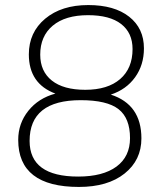

<svg xmlns="http://www.w3.org/2000/svg" viewBox="-20 -733 640 759"><path d="M539 -186Q539 -100 472.5 -47Q406 6 292 6Q52 6 52 -180Q52 -245 92 -295Q132 -345 199 -363Q94 -402 94 -518Q94 -605 158.5 -659Q223 -713 329 -713Q432 -713 490.5 -667Q549 -621 549 -542Q549 -476 514 -427.5Q479 -379 418 -359Q539 -320 539 -186ZM317 -378Q406 -378 455 -420.5Q504 -463 504 -539Q504 -603 459 -638Q414 -673 328 -673Q238 -673 188.5 -631.5Q139 -590 139 -517Q139 -451 185 -414.5Q231 -378 317 -378ZM494 -187Q494 -266 448.5 -301.5Q403 -337 299 -337Q97 -337 97 -176Q97 -35 289 -35Q387 -35 440.5 -74.5Q494 -114 494 -187Z"/></svg>

Font: Iunito ExtraLight
Style: Italic
Weight: 200
Italic angle: -4.541°
Designer: Vernon Adams
Foundry: Vernon Adams
Version: Version 2.001;November 30, 2019;FontCreator 12.0.0.2547 64-b